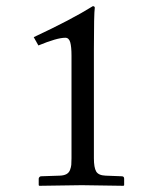

<svg xmlns="http://www.w3.org/2000/svg" viewBox="-20 -598 480 620"><path d="M190.9 -476.1Q164.1 -476.1 104 -451.2L88.9 -478Q210.4 -534.7 279.8 -578.1Q285.6 -578.1 286.1 -573.2Q283.2 -553.7 283.2 -439V-86.9Q283.2 -57.1 290.5 -44.4Q297.9 -31.7 320.8 -30.8L373 -28.8Q380.9 -28.8 380.9 -21V0L378.9 2Q274.9 0 244.1 0L106.9 2L105 0V-21Q105 -23.4 107.2 -26.1Q109.4 -28.8 112.8 -28.8L172.9 -30.8Q186 -31.2 194.3 -35.6Q202.6 -40 206.1 -49.1Q209.5 -58.1 210.2 -65.7Q210.9 -73.2 210.9 -86.9V-418Q210.9 -446.8 206.8 -461.4Q202.6 -476.1 190.9 -476.1Z"/></svg>

Font: 1195748ac6049af8 - subset of Linux Libertine
Style: Regular
Weight: 400
Designer: Philipp H. Poll
Foundry: Philipp H. Poll
Version: Version 4.1.8